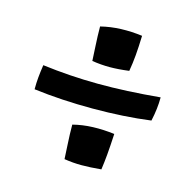

<svg xmlns="http://www.w3.org/2000/svg" viewBox="-68 -580 533 527"><g transform="rotate(15 198.5 -316.5)"><path d="M275 -508Q274 -476 272 -452.5Q270 -429 266 -406Q235 -402 211 -402Q187 -402 161 -406Q161 -409 159 -443.5Q157 -478 157 -503Q185 -510 215 -511Q245 -512 275 -508ZM28 -290Q28 -308 29.5 -324Q31 -340 34 -360Q112 -350 191.5 -349.5Q271 -349 368 -358Q368 -342 366 -325Q364 -308 360 -290Q284 -280 195.5 -280Q107 -280 28 -290ZM271 -228Q269 -191 267 -168.5Q265 -146 262 -125Q230 -122 206 -122Q182 -122 157 -126Q157 -130 155 -163.5Q153 -197 153 -223Q180 -230 210 -231Q240 -232 271 -228Z"/></g></svg>

Font: Atma Medium
Style: Regular
Weight: 500
Designer: Gregori Vincens, Jeremie Hornus, Riccardo Olocco, Yoann Minet.
Foundry: black foundry
Version: Version 1.101;PS 1.100;hotconv 1.0.86;makeotf.lib2.5.63406